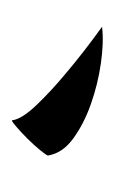

<svg xmlns="http://www.w3.org/2000/svg" viewBox="43 -727 190 316"><g transform="rotate(-90 138.0 -569.0)"><path d="M252 -496Q226 -493 191.5 -498Q157 -503 124.5 -514.5Q92 -526 68 -543.5Q44 -561 40 -585Q40 -587 48.5 -597.5Q57 -608 68 -619Q79 -630 88.5 -638Q98 -646 98 -644Q100 -628 123.5 -603.5Q147 -579 176 -555Q209 -527 252 -496Z"/></g></svg>

Font: Fette Mikado
Style: Regular
Weight: 400
Designer: Peter Wiegel
Foundry: Peter Wiegel
Version: Version 1.000